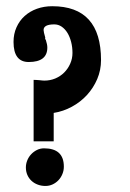

<svg xmlns="http://www.w3.org/2000/svg" viewBox="-20 -662 425 630"><path d="M24.4 -524.4Q24.4 -550.8 34.2 -572.5Q43.9 -594.2 61 -609.6Q78.1 -625 101.3 -633.3Q124.5 -641.6 151.4 -641.6Q311.5 -641.6 311.5 -464.8Q311.5 -432.1 299.1 -402.8Q286.6 -373.5 265.4 -350.3Q244.1 -327.1 215.8 -311.8Q187.5 -296.4 156.2 -291.5V-198.2H90.3V-399.9Q92.8 -399.9 98.1 -399.7Q103.5 -399.4 109.4 -398.9Q114.3 -398.4 118.7 -397.9Q123 -397.5 125.5 -397.5Q144.5 -397.5 161.4 -404.5Q178.2 -411.6 190.7 -424.1Q203.1 -436.5 210.4 -453.1Q217.8 -469.7 217.8 -488.3Q217.8 -507.3 213.4 -524.4Q209 -541.5 201.2 -554.2Q193.4 -566.9 182.4 -574.5Q171.4 -582 158.2 -582Q123 -582 123 -563.5Q123 -557.6 128.4 -539.1V-537.1Q128.4 -536.6 128.2 -536.1Q127.9 -535.6 127.9 -535.2Q128.9 -533.2 129.4 -532.2Q129.9 -531.2 130.4 -530.8Q135.3 -516.1 135.3 -505.9Q135.3 -458.5 74.2 -458.5Q24.4 -458.5 24.4 -524.4ZM64.9 -112.8Q64.9 -124 69.3 -135.3Q73.7 -146.5 81.8 -155.3Q89.8 -164.1 100.8 -169.7Q111.8 -175.3 124.5 -175.3Q189.5 -175.3 189.5 -115.2Q189.5 -102.5 184.8 -91.1Q180.2 -79.6 171.9 -70.8Q163.6 -62 152.6 -56.9Q141.6 -51.8 128.9 -51.8Q115.7 -51.8 104 -56.2Q92.3 -60.5 83.5 -68.6Q74.7 -76.7 69.8 -87.9Q64.9 -99.1 64.9 -112.8Z"/></svg>

Font: XB Khoramshahr
Style: Bold
Weight: 700
Designer: Behnam
Foundry: Irmug
Version: Version 8.005 2009